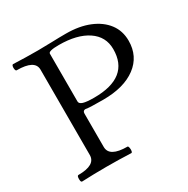

<svg xmlns="http://www.w3.org/2000/svg" viewBox="-153 -803 924 943"><g transform="rotate(-30 309.0 -331.5)"><path d="M49 3Q43 3 41.5 -6Q40 -15 41.5 -24.5Q43 -34 49 -34Q146 -34 146 -91V-575Q146 -631 43 -631Q38 -631 36 -640Q34 -649 36 -657.5Q38 -666 43 -666Q112 -663 183 -663Q222 -663 262 -664.5Q302 -666 342 -666Q418 -666 474 -643Q530 -620 561 -579Q592 -538 592 -482Q592 -394 524.5 -343.5Q457 -293 339 -293Q294 -293 272.5 -294Q251 -295 240 -297Q225 -297 225 -280V-91Q225 -34 327 -34Q331 -34 333 -24.5Q335 -15 333.5 -6Q332 3 327 3Q257 0 188 0Q118 0 49 3ZM306 -324Q506 -324 506 -484Q506 -555 446.5 -595Q387 -635 284 -635Q225 -635 225 -620V-349Q225 -336 244 -330Q263 -324 306 -324Z"/></g></svg>

Font: Junicode SmExp
Style: Regular
Weight: 400
Width: 6
Designer: Peter S. Baker
Version: Version 2.205; ttfautohint (v1.8.4)